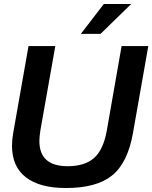

<svg xmlns="http://www.w3.org/2000/svg" viewBox="-20 -946 774 976"><path d="M314.9 9.8Q182.1 9.8 111.6 -44.7Q41 -99.1 41 -205.1Q41 -236.3 46.9 -269L125 -711.9H261.2L185.1 -282.2Q180.2 -250.5 180.2 -229Q180.2 -101.1 324.2 -101.1Q410.2 -101.1 457.8 -142.6Q505.4 -184.1 522.9 -282.2L598.1 -711.9H733.9L655.8 -269Q628.9 -117.7 549.8 -54Q470.7 9.8 314.9 9.8ZM491.2 -773.9H391.1L507.8 -925.8H647Z"/></svg>

Font: Creato Display
Style: Bold Italic
Weight: 700
Italic angle: -10°
Version: Version 1.000